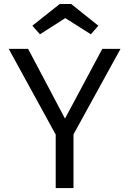

<svg xmlns="http://www.w3.org/2000/svg" viewBox="-20 -954 655 974"><path d="M352.8 -272.3V0H262.6V-271.3L24.1 -706.2H122.6L309.7 -352.3L499 -706.2H591.3ZM341 -933.8 479 -823.6 441 -780 311.3 -862.1 182.6 -780 144.1 -823.6 283.1 -933.8Z"/></svg>

Font: FiraCode Nerd Font
Style: Regular
Weight: 400
Designer: Carrois Corporate, Edenspiekermann AG, Nikita Prokopov
Foundry: Carrois Corporate, Edenspiekermann AG, Nikita Prokopov
Version: Version 6.002;Nerd Fonts 2.1.0